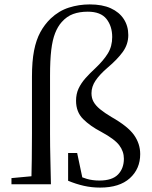

<svg xmlns="http://www.w3.org/2000/svg" viewBox="-20 -836 691 871"><path d="M32 0V-28L150 -39H168V0ZM122 0Q125 -114 125 -229V-488Q125 -558 134.5 -606.5Q144 -655 163 -690Q182 -725 210 -752Q247 -787 292.5 -801.5Q338 -816 387 -816Q444 -816 482.5 -798.5Q521 -781 541.5 -749.5Q562 -718 562 -677Q562 -635 537 -600.5Q512 -566 468 -529Q432 -498 413.5 -470.5Q395 -443 395 -413Q395 -391 404.5 -374Q414 -357 434 -340.5Q454 -324 486 -305Q560 -263 588 -223.5Q616 -184 616 -137Q616 -70 569 -27.5Q522 15 434 15Q396 15 360.5 7Q325 -1 289 -16V-142H330L357 -14L318 -46Q348 -32 374 -24.5Q400 -17 431 -17Q489 -17 515.5 -44.5Q542 -72 542 -116Q542 -149 521 -177Q500 -205 439 -238Q389 -264 357 -296Q325 -328 325 -379Q325 -410 336.5 -434.5Q348 -459 368 -481.5Q388 -504 413 -527Q450 -562 469.5 -594Q489 -626 489 -668Q489 -717 463 -750Q437 -783 378 -783Q341 -783 312 -772.5Q283 -762 260 -736Q242 -716 230 -685.5Q218 -655 212.5 -609Q207 -563 207 -493V-229Q207 -172 208.5 -114.5Q210 -57 211 0Z"/></svg>

Font: Noto Serif KR ExtraLight
Style: Regular
Weight: 400
Version: Version 2.002-H1;hotconv 1.1.0;makeotfexe 2.6.0